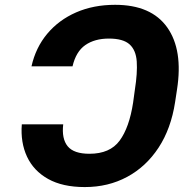

<svg xmlns="http://www.w3.org/2000/svg" viewBox="-20 -756 799 786"><path d="M69.3 -247.1H238.8Q231.9 -188 257.1 -157.2Q282.2 -126.5 346.2 -126.5Q430.2 -126.5 469.7 -180.2Q509.3 -233.9 524.9 -335.9L532.2 -389.2Q543 -457.5 539.8 -504.2Q536.6 -550.8 510.3 -574.5Q483.9 -598.1 425.8 -598.1Q367.7 -598.1 329.3 -571.5Q291 -544.9 276.9 -484.4H108.9Q126 -561 173.3 -617.7Q220.7 -674.3 291.7 -705.3Q362.8 -736.3 451.2 -736.3Q599.1 -736.3 664.6 -643.8Q730 -551.3 704.6 -389.2L696.8 -337.9Q680.2 -229.5 629.2 -151.6Q578.1 -73.7 500.7 -32Q423.3 9.8 327.1 9.8Q236.3 9.8 177 -23.4Q117.7 -56.6 90.6 -114.7Q63.5 -172.9 69.3 -247.1Z"/></svg>

Font: Inter Display ExtraBold
Style: Italic
Weight: 800
Italic angle: -9.39999°
Designer: Rasmus Andersson
Foundry: rsms
Version: Version 4.000;git-a52131595